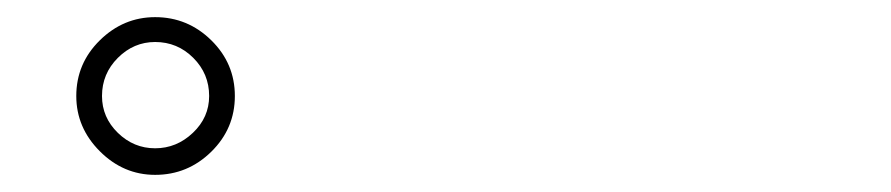

<svg xmlns="http://www.w3.org/2000/svg" viewBox="-20 -843 1040 224"><path d="M224 -731Q224 -757 205.5 -775.5Q187 -794 161 -794Q136 -794 117.5 -775.5Q99 -757 99 -731Q99 -706 117.5 -688Q136 -670 161 -670Q186 -670 205 -688Q224 -706 224 -731ZM254 -731Q254 -693 226.5 -666Q199 -639 161 -639Q124 -639 96.5 -666.5Q69 -694 69 -731Q69 -769 96.5 -796Q124 -823 161 -823Q199 -823 226.5 -796Q254 -769 254 -731Z"/></svg>

Font: Kaisei Decol Medium
Style: Regular
Weight: 500
Designer: Font-Kai, 金井和夫
Foundry: KAZUO KANAI
Version: Version 5.003